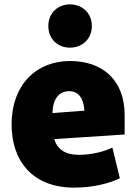

<svg xmlns="http://www.w3.org/2000/svg" viewBox="-20 -834 624 878"><path d="M300 -616C246 -616 201 -654 201 -715C201 -776 246 -814 300 -814C354 -814 400 -776 400 -715C400 -654 354 -616 300 -616ZM550 -219 228 -198C242 -152 277 -126 341 -126C400 -126 456 -141 494 -159L528 -19C484 3 409 24 319 24C126 24 33 -101 33 -265C33 -445 145 -555 300 -555C452 -555 550 -465 550 -308ZM366 -328C362 -386 339 -417 296 -417C248 -417 221 -379 220 -317Z"/></svg>

Font: Repo Black
Style: Regular
Weight: 900
Designer: Stefan Peev
Foundry: Context Ltd
Version: Version 1.502